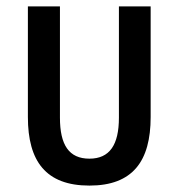

<svg xmlns="http://www.w3.org/2000/svg" viewBox="-20 -568 557 599"><path d="M259 11C394 11 450 -65 450 -203V-548H351V-201C351 -116 322 -73 259 -73C195 -73 167 -116 167 -201V-548H67V-203C67 -65 123 11 259 11Z"/></svg>

Font: Noto Sans Thai Cond Med
Style: Regular
Weight: 500
Width: 3
Designer: Monotype Design Team
Foundry: Monotype Imaging Inc.
Version: Version 2.002